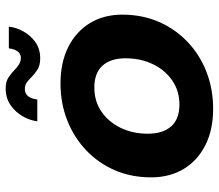

<svg xmlns="http://www.w3.org/2000/svg" viewBox="-68 -712 791 695"><g transform="rotate(-90 327.5 -364.5)"><path d="M281 11.5Q205 11.5 149.2 -16.8Q93.5 -45 63.2 -95.5Q33 -146 33 -213Q33 -285 59 -344.8Q85 -404.5 131.5 -448.5Q178 -492.5 239.8 -516.8Q301.5 -541 373 -541Q449.5 -541 505.5 -512.5Q561.5 -484 591.8 -433.8Q622 -383.5 622 -317.5Q622 -244.5 595.5 -184.2Q569 -124 522.2 -80Q475.5 -36 413.8 -12.2Q352 11.5 281 11.5ZM297 -110.5Q345.5 -110.5 383.2 -136.2Q421 -162 442.5 -206.2Q464 -250.5 464 -306Q464 -358.5 437.8 -388.5Q411.5 -418.5 358 -418.5Q308 -418.5 270.5 -392.5Q233 -366.5 212 -322.8Q191 -279 191 -225Q191 -171 217.2 -140.8Q243.5 -110.5 297 -110.5ZM578.5 -728Q576 -702.5 561.8 -676.2Q547.5 -650 523 -632.2Q498.5 -614.5 464 -614.5Q437.5 -614.5 422 -625Q406.5 -635.5 396.5 -645.5Q386.5 -655.5 376.8 -662.8Q367 -670 353 -670Q335.5 -670 326.2 -657.5Q317 -645 315 -625H236Q239 -651.5 254 -677.8Q269 -704 294.5 -721.8Q320 -739.5 355 -739.5Q379.5 -739.5 394.8 -729.2Q410 -719 420 -709Q430 -699 441.2 -691.8Q452.5 -684.5 465 -684.5Q480.5 -684.5 489 -696.2Q497.5 -708 500 -728Z"/></g></svg>

Font: Epilogue
Style: Bold Italic
Weight: 700
Italic angle: -12°
Designer: Tyler Finck
Foundry: Etcetera Type Co
Version: Version 2.111; ttfautohint (v1.8.3)